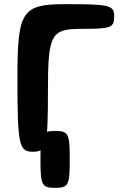

<svg xmlns="http://www.w3.org/2000/svg" viewBox="-20 -731 597 925"><path d="M530 -652C530 -706 509 -711 297 -711C85 -711 64 -678 64 -356C64 -33 71 0 138 0C204 0 211 -27 211 -296C211 -565 226 -592 371 -592C515 -592 530 -597 530 -652ZM316 37C316 -87 310 -100 246 -100C181 -100 175 -87 175 37C175 161 181 174 246 174C310 174 316 161 316 37Z"/></svg>

Font: Asimov Print
Style: A
Weight: 500
Designer: Google
Version: Version 2.000980: 2014